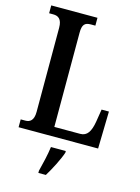

<svg xmlns="http://www.w3.org/2000/svg" viewBox="-137 -790 795 1087"><g transform="rotate(15 261.0 -246.5)"><path d="M24 0H490L495 -218H452L440 -143C430 -85 411 -54 371 -54H219V-606C219 -655 234 -668 269 -668H295V-714H24V-668H48C77 -668 100 -655 100 -603V-110C100 -59 77 -46 52 -46H24ZM199 208V221H243C269 179 303 113 317 71V61H230C224 108 210 165 199 208Z"/></g></svg>

Font: Noto Serif Hebrew ExtraCondensed SemiBold
Style: Regular
Weight: 600
Width: 2
Designer: Monotype Design Team
Foundry: Monotype Imaging Inc.
Version: Version 2.004